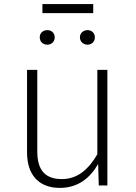

<svg xmlns="http://www.w3.org/2000/svg" viewBox="-20 -905 662 937"><path d="M435 -841V-885H187V-841ZM211 -758C189 -758 174 -743 174 -723C174 -702 189 -687 211 -687C232 -687 247 -702 247 -723C247 -743 232 -758 211 -758ZM407 -758C386 -758 370 -743 370 -723C370 -702 386 -687 407 -687C428 -687 443 -702 443 -723C443 -743 428 -758 407 -758ZM504 -564H455V-152C414 -82 361 -31 282 -31C204 -31 162 -71 162 -165V-564H112V-161C112 -50 171 12 272 12C362 12 421 -38 459 -105L462 0H504Z"/></svg>

Font: Glow Sans SC Normal Light
Style: Regular
Weight: 300
Designer: Ryoko NISHIZUKA (kana, bopomofo & ideographs); Paul D. Hunt (Latin, Greek & Cyrillic); Sandoll Communications, Soo-young
Version: Version 0.93